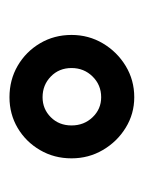

<svg xmlns="http://www.w3.org/2000/svg" viewBox="31 -792 303 405"><g transform="rotate(90 182.5 -589.5)"><path d="M185.1 -458Q148.4 -458 118.7 -475.3Q88.9 -492.7 71.3 -522.5Q53.7 -552.2 53.7 -588.9Q53.7 -625 71.5 -655Q89.4 -685.1 119.1 -703.1Q148.9 -721.2 185.1 -721.2Q220.2 -721.2 249.5 -703.1Q278.8 -685.1 296.4 -655Q314 -625 314 -588.9Q314 -552.2 296.6 -522.5Q279.3 -492.7 250 -475.3Q220.7 -458 185.1 -458ZM185.1 -527.8Q210 -527.8 227.3 -545.2Q244.6 -562.5 244.6 -588.9Q244.6 -615.2 227.3 -633.3Q210 -651.4 185.1 -651.4Q159.2 -651.4 141.4 -633.3Q123.5 -615.2 123.5 -588.9Q123.5 -562.5 141.4 -545.2Q159.2 -527.8 185.1 -527.8Z"/></g></svg>

Font: Roboto Slab SemiBold
Style: Regular
Weight: 600
Designer: Google
Version: Version 2.001; ttfautohint (v1.8.3)